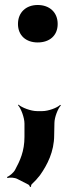

<svg xmlns="http://www.w3.org/2000/svg" viewBox="-20 -565 296 769"><path d="M131 -395C178 -395 211 -422 211 -469C211 -516 178 -545 131 -545C84 -545 52 -515 52 -469C52 -423 84 -395 131 -395ZM50 152 93 174C96 175 100 181 100 184L104 183C104 180 105 174 108 172C119 162 130 150 140 137C169 96 197 43 197 -24L198 -72C198 -95 212 -131 224 -143L221 -145C209 -133 173 -120 150 -120H128C104 -120 67 -134 54 -146L52 -144C64 -131 78 -94 78 -70V-17C78 41 60 79 40 116C34 127 17 141 8 144L10 148C19 145 39 146 50 152Z"/></svg>

Font: Asimov
Style: EdgeNar
Weight: 500
Designer: Google
Version: Version 2.000980: 2014